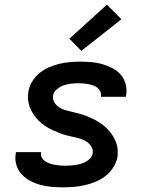

<svg xmlns="http://www.w3.org/2000/svg" viewBox="-20 -791 640 819"><path d="M251 8Q226 8 201.5 6Q177 4 154 -2Q131 -8 110 -19Q89 -30 73 -47Q57 -64 50 -87Q43 -110 47 -135L48 -142H155V-140Q153 -128 158.5 -118.5Q164 -109 173 -103Q182 -97 192.5 -93.5Q203 -90 214 -88Q225 -86 236.5 -85Q248 -84 259 -84Q270 -84 281 -85Q292 -86 303 -87.5Q314 -89 325.5 -92.5Q337 -96 347 -101.5Q357 -107 365.5 -116.5Q374 -126 375 -137Q378 -153 369.5 -166Q361 -179 349 -187Q337 -195 322 -199.5Q307 -204 292 -207Q277 -210 262.5 -214Q248 -218 234 -223.5Q220 -229 206.5 -235Q193 -241 180 -249Q167 -257 155.5 -266.5Q144 -276 135 -287Q126 -298 118 -311Q110 -324 105.5 -338Q101 -352 99.5 -367.5Q98 -383 101 -399Q104 -421 116.5 -442Q129 -463 147.5 -478.5Q166 -494 188 -503.5Q210 -513 232 -518.5Q254 -524 277 -526Q300 -528 322 -528Q346 -528 370 -526Q394 -524 416.5 -517.5Q439 -511 460 -500Q481 -489 495.5 -472Q510 -455 516 -432Q522 -409 518 -385L517 -378H410L411 -380Q412 -391 408 -400.5Q404 -410 396 -416.5Q388 -423 378 -426.5Q368 -430 357.5 -432Q347 -434 336 -435Q325 -436 315 -436Q299 -436 283 -434Q267 -432 252 -427Q237 -422 223 -410.5Q209 -399 206 -383Q204 -368 212 -354.5Q220 -341 232.5 -333Q245 -325 259.5 -321Q274 -317 289 -313.5Q304 -310 319 -306Q334 -302 348 -296.5Q362 -291 375.5 -284.5Q389 -278 401 -270.5Q413 -263 424.5 -253.5Q436 -244 445.5 -233Q455 -222 462.5 -209.5Q470 -197 475.5 -182.5Q481 -168 482 -152.5Q483 -137 481 -121Q477 -99 463.5 -77.5Q450 -56 431 -41Q412 -26 389.5 -16.5Q367 -7 343.5 -1.5Q320 4 297 6Q274 8 251 8ZM327 -574 276 -626 436 -771 498 -709Z"/></svg>

Font: Iosevka Aile Semibold Oblique
Style: Regular
Weight: 600
Italic angle: -9°
Designer: Belleve Invis
Foundry: Belleve Invis
Version: Version 31.1.0; ttfautohint (v1.8.4)